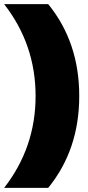

<svg xmlns="http://www.w3.org/2000/svg" viewBox="-20 -734 423 928"><path d="M152 -270Q152 -519 0 -714H213Q363 -530 363 -270Q363 -10 213 174H0Q152 -21 152 -270Z"/></svg>

Font: Prompt ExtraBold
Style: Regular
Weight: 800
Designer: Katatrad Team
Foundry: CadsonDemak
Version: Version 1.000